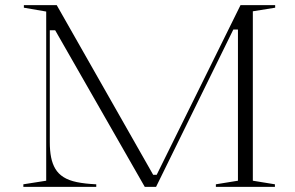

<svg xmlns="http://www.w3.org/2000/svg" viewBox="-20 -728 1150 748"><path d="M71 0V-10L160 -24V-683L73 -698V-708H201L583 -36L572 -47H595L585 -36L917 -708H1052V-698L965 -684V-24L1051 -10V0H821V-10L907 -24V-613H889L588 0H544L195 -610H174V-174Q174 -141 179 -115.5Q184 -90 195.5 -70.5Q207 -51 227.5 -38Q248 -25 279.5 -18.5Q311 -12 355 -10V0Z"/></svg>

Font: Kalnia SemiExpanded ExtraLight
Style: Regular
Weight: 250
Width: 6
Designer: Frida Medrano
Foundry: Frida Medrano
Version: Version 1.105